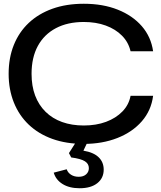

<svg xmlns="http://www.w3.org/2000/svg" viewBox="-20 -757 855 1022"><path d="M426 9Q333 9 259 -17.5Q185 -44 133 -93.5Q81 -143 53.5 -212Q26 -281 26 -364Q26 -449 53.5 -517.5Q81 -586 133 -635Q185 -684 259 -710.5Q333 -737 426 -737Q528 -737 607 -705.5Q686 -674 735 -617.5Q784 -561 795 -484H675Q664 -532 629.5 -567Q595 -602 543 -621Q491 -640 426 -640Q340 -640 277.5 -607Q215 -574 181.5 -512.5Q148 -451 148 -364Q148 -299 167 -248.5Q186 -198 222.5 -162Q259 -126 310.5 -107.5Q362 -89 426 -89Q492 -89 544.5 -108.5Q597 -128 631.5 -163.5Q666 -199 675 -247H795Q785 -169 735 -111.5Q685 -54 605 -22.5Q525 9 426 9ZM404 245Q349 245 313 222.5Q277 200 266 162L335 144Q341 162 358 173Q375 184 399 184Q424 184 438.5 171Q453 158 453 138Q453 115 432 101.5Q411 88 359 81L347 58L394 -16H453L424 45Q478 54 505 80Q532 106 532 146Q532 191 498 218Q464 245 404 245Z"/></svg>

Font: Mona Sans Expanded Medium
Style: Regular
Weight: 500
Width: 7
Designer: Deni Anggara
Foundry: GitHub
Version: Version 2.000